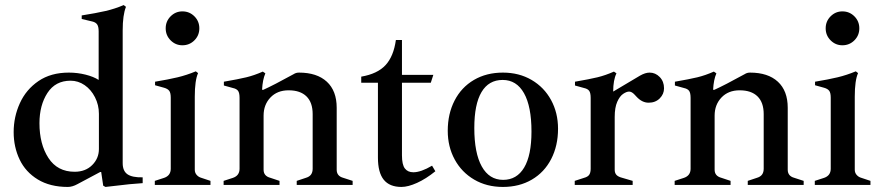

<svg xmlns="http://www.w3.org/2000/svg" viewBox="-20 -731 3481 759"><path d="M34 -209Q34 -269 58.5 -323Q83 -377 132 -410.5Q181 -444 252 -444Q286 -444 318 -436Q350 -428 370 -415V-607Q370 -626 364 -634.5Q358 -643 345 -646L303 -656V-670Q360 -679 397 -687.5Q434 -696 469 -711L478 -704Q465 -672 465 -611V-86Q465 -55 484 -42Q503 -29 544 -30V-7Q495 -4 432 4L397 8L388 3L380 -51H376L286 -3Q266 8 248 8Q178 8 129.5 -21.5Q81 -51 57.5 -100.5Q34 -150 34 -209ZM371 -142V-281Q371 -316 355.5 -346.5Q340 -377 314.5 -394.5Q289 -412 259 -412Q199 -412 167.5 -363.5Q136 -315 136 -244Q136 -161 171.5 -106.5Q207 -52 275 -52Q318 -52 344.5 -78.5Q371 -105 371 -142Z M592 -16 629 -28Q655 -37 655 -64V-345Q655 -364 649 -372Q643 -380 629 -384L593 -394V-408Q647 -417 682.5 -425.5Q718 -434 754 -449L763 -442Q750 -413 750 -349V-60Q750 -48 757.5 -39.5Q765 -31 776 -28L812 -16V0H592ZM635 -619Q635 -647 654.5 -666.5Q674 -686 701 -686Q729 -686 748.5 -666.5Q768 -647 768 -619Q768 -591 748.5 -571.5Q729 -552 701 -552Q674 -552 654.5 -571.5Q635 -591 635 -619Z M1374 -16V0H1153V-16L1189 -28Q1203 -32 1209.5 -41Q1216 -50 1216 -64V-280Q1216 -326 1191.5 -350Q1167 -374 1121 -374Q1076 -374 1049 -345.5Q1022 -317 1022 -274V-60Q1022 -35 1049 -28L1085 -16V0H864V-16L901 -28Q927 -37 927 -64V-344Q927 -364 921 -372Q915 -380 901 -383L865 -393V-408Q923 -418 954 -425.5Q985 -433 1019 -448L1029 -441Q1018 -416 1016 -376H1021Q1061 -394 1141 -438Q1150 -444 1162 -444Q1233 -444 1272 -408Q1311 -372 1311 -305V-60Q1311 -35 1337 -28Z M1474 -108V-404H1408V-428Q1472 -439 1504 -473.5Q1536 -508 1545 -573H1569V-435H1693L1683 -404H1569V-117Q1569 -80 1580.5 -65Q1592 -50 1614 -50Q1644 -50 1688 -76L1701 -54Q1664 -24 1628.5 -8Q1593 8 1567 8Q1520 8 1497 -20.5Q1474 -49 1474 -108Z M1750 -214Q1750 -281 1777 -333.5Q1804 -386 1853.5 -415Q1903 -444 1968 -444Q2032 -444 2081.5 -415Q2131 -386 2158.5 -335.5Q2186 -285 2186 -222Q2186 -155 2159 -102.5Q2132 -50 2082.5 -21Q2033 8 1968 8Q1904 8 1854.5 -21Q1805 -50 1777.5 -100.5Q1750 -151 1750 -214ZM2081 -211Q2081 -310 2051.5 -362.5Q2022 -415 1967 -415Q1912 -415 1883.5 -367Q1855 -319 1855 -225Q1855 -126 1884.5 -73Q1914 -20 1969 -20Q2023 -20 2052 -68.5Q2081 -117 2081 -211Z M2605 -382Q2605 -359 2588 -342Q2571 -325 2544 -325Q2518 -325 2496 -349Q2494 -351 2488.5 -357Q2483 -363 2477.5 -366Q2472 -369 2467 -369Q2457 -369 2443.5 -360Q2430 -351 2420 -328.5Q2410 -306 2410 -269V-60Q2410 -47 2417 -39.5Q2424 -32 2440 -28L2481 -16V0H2252V-16L2289 -28Q2304 -32 2309.5 -40.5Q2315 -49 2315 -64V-344Q2315 -364 2309 -372Q2303 -380 2289 -383L2253 -393V-408Q2311 -418 2342 -425.5Q2373 -433 2407 -448L2417 -441Q2404 -415 2404 -369L2510 -432Q2531 -444 2548 -444Q2571 -444 2588 -426.5Q2605 -409 2605 -382Z M3157 -16V0H2936V-16L2972 -28Q2986 -32 2992.5 -41Q2999 -50 2999 -64V-280Q2999 -326 2974.5 -350Q2950 -374 2904 -374Q2859 -374 2832 -345.5Q2805 -317 2805 -274V-60Q2805 -35 2832 -28L2868 -16V0H2647V-16L2684 -28Q2710 -37 2710 -64V-344Q2710 -364 2704 -372Q2698 -380 2684 -383L2648 -393V-408Q2706 -418 2737 -425.5Q2768 -433 2802 -448L2812 -441Q2801 -416 2799 -376H2804Q2844 -394 2924 -438Q2933 -444 2945 -444Q3016 -444 3055 -408Q3094 -372 3094 -305V-60Q3094 -35 3120 -28Z M3201 -16 3238 -28Q3264 -37 3264 -64V-345Q3264 -364 3258 -372Q3252 -380 3238 -384L3202 -394V-408Q3256 -417 3291.5 -425.5Q3327 -434 3363 -449L3372 -442Q3359 -413 3359 -349V-60Q3359 -48 3366.5 -39.5Q3374 -31 3385 -28L3421 -16V0H3201ZM3244 -619Q3244 -647 3263.5 -666.5Q3283 -686 3310 -686Q3338 -686 3357.5 -666.5Q3377 -647 3377 -619Q3377 -591 3357.5 -571.5Q3338 -552 3310 -552Q3283 -552 3263.5 -571.5Q3244 -591 3244 -619Z"/></svg>

Font: Ibarra Real Nova SemiBold
Style: Regular
Weight: 600
Designer: Jose Maria Ribagorda & Octavio Pardo
Foundry: Jose Maria Ribagorda
Version: Version 1.014